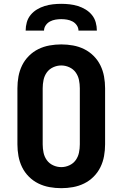

<svg xmlns="http://www.w3.org/2000/svg" viewBox="-20 -975 640 1003"><path d="M300 8Q269 8 238.5 2.5Q208 -3 180.5 -16.5Q153 -30 131 -52Q109 -74 95.5 -101.5Q82 -129 76.5 -159.5Q71 -190 71 -221V-514Q71 -545 76.5 -575.5Q82 -606 95.5 -633.5Q109 -661 131 -683Q153 -705 180.5 -718.5Q208 -732 238.5 -737.5Q269 -743 300 -743Q331 -743 361.5 -737.5Q392 -732 419.5 -718.5Q447 -705 469 -683Q491 -661 504.5 -633.5Q518 -606 523.5 -575.5Q529 -545 529 -514V-221Q529 -190 523.5 -159.5Q518 -129 504.5 -101.5Q491 -74 469 -52Q447 -30 419.5 -16.5Q392 -3 361.5 2.5Q331 8 300 8ZM300 -102Q322 -102 342.5 -111.5Q363 -121 375.5 -138.5Q388 -156 392.5 -177.5Q397 -199 397 -221V-514Q397 -536 392.5 -557.5Q388 -579 375.5 -596.5Q363 -614 342.5 -623.5Q322 -633 300 -633Q278 -633 257.5 -623.5Q237 -614 224.5 -596.5Q212 -579 207.5 -557.5Q203 -536 203 -514V-221Q203 -199 207.5 -177.5Q212 -156 224.5 -138.5Q237 -121 257.5 -111.5Q278 -102 300 -102ZM114 -815Q114 -837 120 -858.5Q126 -880 140 -897Q154 -914 173 -925.5Q192 -937 213 -943.5Q234 -950 256 -952.5Q278 -955 300 -955Q322 -955 344 -952.5Q366 -950 387 -943.5Q408 -937 427 -925.5Q446 -914 460 -897Q474 -880 480 -858.5Q486 -837 486 -815H390Q390 -830 381 -843Q372 -856 358.5 -863Q345 -870 330 -872.5Q315 -875 300 -875Q285 -875 270 -872.5Q255 -870 241.5 -863Q228 -856 219 -843Q210 -830 210 -815Z"/></svg>

Font: Iosevka Aile Extrabold
Style: Regular
Weight: 800
Designer: Belleve Invis
Foundry: Belleve Invis
Version: Version 27.3.5; ttfautohint (v1.8.4)